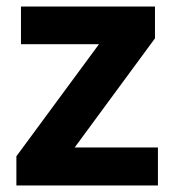

<svg xmlns="http://www.w3.org/2000/svg" viewBox="-20 -566 533 586"><path d="M462 0H30V-89L282 -431H44V-546H453V-449L208 -116H462Z"/></svg>

Font: Noto Sans Khmer
Style: Bold
Weight: 700
Version: Version 2.003